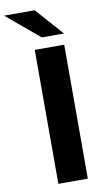

<svg xmlns="http://www.w3.org/2000/svg" viewBox="-175 -1050 595 1098"><g transform="rotate(-10 122.5 -500.5)"><path d="M110 -1001.1 252.2 -841.1H123.3L-67.8 -1001.1ZM242.2 -777.8V0H71.1V-777.8Z"/></g></svg>

Font: Paperlogy 8 ExtraBold
Style: Regular
Weight: 800
Designer: redesigned by Lee Juim, glyphs from Gmarket Sans & Montserrat
Foundry: PT&
Version: Version 1.001